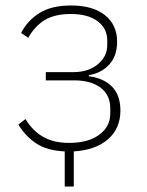

<svg xmlns="http://www.w3.org/2000/svg" viewBox="-20 -540 536 700"><path d="M216 140V12Q151 9 111.5 -17.5Q72 -44 47 -86L73 -106Q98 -64 136.5 -41.5Q175 -19 232 -19Q301 -19 341.5 -48.5Q382 -78 382 -126V-145Q382 -194 346.5 -220.5Q311 -247 250 -247H147V-277H247Q302 -277 336.5 -305.5Q371 -334 371 -376V-393Q371 -436 336 -462.5Q301 -489 238 -489Q179 -489 142.5 -466.5Q106 -444 83 -402L57 -420Q80 -465 124 -492.5Q168 -520 239 -520Q319 -520 363 -484.5Q407 -449 407 -388Q407 -337 379 -305.5Q351 -274 304 -266V-262Q358 -255 388.5 -224Q419 -193 419 -137Q419 -72 374 -32.5Q329 7 249 12V140Z"/></svg>

Font: IBM Plex Sans ExtraLight
Style: Regular
Weight: 250
Designer: Mike Abbink, Paul van der Laan, Pieter van Rosmalen
Foundry: Bold Monday
Version: Version 3.201